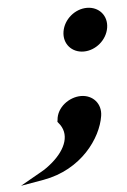

<svg xmlns="http://www.w3.org/2000/svg" viewBox="-115 -480 446 675"><g transform="rotate(-5 107.5 -142.5)"><path d="M-68 159 13 145C148 121 222 16 234 -61C241 -104 211 -137 169 -137C128 -137 83 -105 80 -60L79 -54L82 -50C118 -9 98 44 47 88C34 99 21 109 6 117ZM193 -292C235 -292 275 -325 282 -368C289 -411 259 -444 217 -444C175 -444 135 -411 128 -368C121 -325 151 -292 193 -292Z"/></g></svg>

Font: Charger Pro
Style: BlkNarObl
Weight: 900
Designer: Jasper
Foundry: Cannot Into Space Fonts
Version: Version 1.09